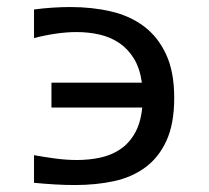

<svg xmlns="http://www.w3.org/2000/svg" viewBox="-20 -517 590 543"><path d="M76.2 -78.1Q106 -72.8 137 -68.6Q168 -64.5 198.2 -64.5Q232.4 -64.5 263.9 -71.3Q295.4 -78.1 320.3 -95Q345.2 -111.8 361.6 -140.6Q377.9 -169.4 382.3 -212.9H125.5V-283.2H381.3Q375.5 -324.2 358.6 -351.6Q341.8 -378.9 317.1 -395.5Q292.5 -412.1 261.7 -419.2Q231 -426.3 197.3 -426.3Q167 -426.3 136.2 -421.6Q105.5 -417 76.2 -409.2V-490.2Q102.5 -493.7 128.7 -495.4Q154.8 -497.1 179.7 -497.1Q240.7 -497.1 294.2 -484.6Q347.7 -472.2 387.2 -442.4Q426.8 -412.6 449.7 -363.3Q472.7 -314 472.7 -240.2Q472.7 -167 450.9 -119.4Q429.2 -71.8 391.1 -43.7Q353 -15.6 302 -4.6Q251 6.3 192.4 6.3Q164.6 6.3 135.3 4.6Q106 2.9 76.2 0Z"/></svg>

Font: Code New Roman
Style: Regular
Weight: 400
Monospace: yes
Designer: Sam Radian
Foundry: Code New Roman
Version: Version 2.00 November 29, 2014